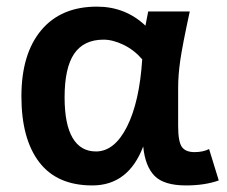

<svg xmlns="http://www.w3.org/2000/svg" viewBox="-20 -547 688 582"><path d="M643.1 0Q600.6 15.1 543.9 15.1Q477.1 15.1 448.5 -13.9Q419.9 -43 414.1 -103Q369.1 15.1 259.8 15.1Q152.8 15.1 98.9 -55.4Q44.9 -126 44.9 -254.9Q44.9 -383.3 104.7 -455.1Q164.6 -526.9 273.9 -526.9Q359.9 -526.9 420.9 -469.2L429.2 -512.2H555.2Q532.7 -408.2 526.4 -363.8Q520 -319.3 520 -280.8V-165Q520 -118.2 531 -102.1Q542 -85.9 569.8 -85.9Q595.2 -85.9 613.8 -95.2ZM271 -87.9Q327.1 -87.9 365 -163.1Q402.8 -238.3 411.1 -367.2Q386.2 -396 354 -411.4Q321.8 -426.8 293.9 -426.8Q233.9 -426.8 204.8 -384Q175.8 -341.3 175.8 -252Q175.8 -170.4 200 -129.2Q224.1 -87.9 271 -87.9Z"/></svg>

Font: Clear Sans
Style: Bold
Weight: 700
Foundry: Intel Corporation
Version: Version 1.00